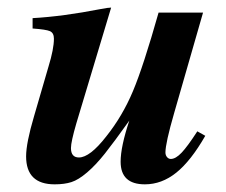

<svg xmlns="http://www.w3.org/2000/svg" viewBox="-20 -477 596 506"><path d="M500 -130.9 521 -119.1Q482.9 -52.7 444.6 -22Q406.2 8.8 361.8 8.8Q297.9 8.8 297.9 -50.8Q297.9 -90.3 320.8 -159.2Q280.8 -103 256.6 -72.5Q232.4 -42 209.5 -22.5Q186.5 -2.9 168.2 2.9Q149.9 8.8 124 8.8Q48.8 8.8 48.8 -64.9Q48.8 -100.1 69.8 -170.9L107.9 -301.8Q122.1 -348.1 122.1 -375Q122.1 -390.1 111.8 -394.8Q101.6 -399.4 65.9 -401.9V-429.2Q145 -433.6 245.1 -453.1Q265.1 -457 272.9 -457L181.2 -151.9Q167 -103 167 -86.9Q167 -62 188 -62Q216.8 -62 259.8 -117.2Q302.7 -170.9 330.3 -236.6Q357.9 -302.2 397.9 -443.8H515.1L439 -179.2Q416 -99.6 416 -75.2Q416 -67.9 420.2 -63Q424.3 -58.1 430.2 -58.1Q442.9 -58.1 458.5 -74.5Q474.1 -90.8 500 -130.9Z"/></svg>

Font: Accordance
Style: Bold-Italic
Weight: 700
Italic angle: -11°
Version: Version 1.2 (build January 31, 2020) Miklal Software Solutio